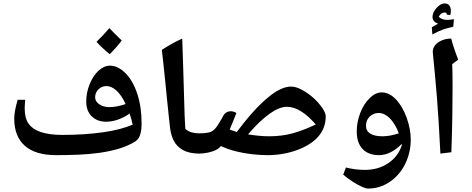

<svg xmlns="http://www.w3.org/2000/svg" viewBox="-20 -905 2752 1120"><path d="M307 0Q186 0 124.5 -55Q63 -110 63 -213Q63 -234 68 -261.5Q73 -289 83 -323H127Q126 -310 125 -297Q124 -284 124 -273Q124 -215 147 -183Q170 -151 217 -135Q241 -127 272.5 -122.5Q304 -118 343 -118Q408 -118 468.5 -122Q529 -126 582 -133.5Q635 -141 678.5 -152.5Q722 -164 754 -178Q751 -193 746.5 -209Q742 -225 736 -243Q708 -222 671.5 -208.5Q635 -195 599 -195Q547 -195 515 -226.5Q483 -258 483 -312Q483 -365 503 -414Q523 -463 554 -492Q587 -522 621 -522Q668 -522 712 -478Q756 -434 781 -357Q794 -318 800 -274.5Q806 -231 806 -183Q806 -171 804.5 -152.5Q803 -134 796 -114.5Q789 -95 771 -81Q728 -54 674.5 -38Q621 -22 560 -13.5Q499 -5 435 -2.5Q371 0 307 0ZM618 -280Q638 -280 662 -284.5Q686 -289 713 -298Q688 -351 659 -377Q630 -403 600 -403Q575 -403 555 -384.5Q535 -366 535 -337Q535 -313 559.5 -296.5Q584 -280 618 -280ZM620 -589Q569 -631 543 -661Q566 -684 584.5 -703.5Q603 -723 618 -741Q629 -729 647 -711Q665 -693 690 -669Q678 -652 660.5 -632Q643 -612 620 -589Z M1145 -9Q1085 -9 1048.5 -29Q1012 -49 994.5 -82.5Q977 -116 972 -159Q970 -178 965 -222.5Q960 -267 954.5 -324Q949 -381 943 -439Q937 -497 932 -544Q927 -591 924 -614Q953 -633 982.5 -649.5Q1012 -666 1043 -680Q1046 -605 1048 -530.5Q1050 -456 1052.5 -381Q1055 -306 1057 -231L1061 -153Q1079 -138 1099 -132.5Q1119 -127 1147 -127Q1153 -127 1153 -119V-17Q1153 -9 1145 -9Z M1541 0Q1497 0 1449 -5.5Q1401 -11 1355 -22.5Q1309 -34 1269 -53Q1265 -49 1260.5 -44.5Q1256 -40 1250 -36Q1229 -23 1198.5 -16Q1168 -9 1136 -9Q1128 -9 1128 -17V-119Q1128 -127 1136 -127Q1174 -127 1195.5 -131.5Q1217 -136 1232 -151.5Q1247 -167 1265 -199Q1269 -206 1273.5 -213Q1278 -220 1282 -229Q1297 -256 1327 -256Q1342 -256 1359 -246Q1349 -221 1339.5 -197Q1330 -173 1320 -149Q1331 -145 1341 -142Q1351 -139 1361 -135Q1464 -272 1543 -336Q1619 -400 1678 -400Q1703 -400 1733.5 -385Q1764 -370 1794 -346Q1824 -322 1846 -294Q1880 -253 1880 -226Q1880 -160 1838.5 -110.5Q1797 -61 1714 -30Q1632 0 1541 0ZM1551 -110Q1623 -110 1686 -127Q1749 -144 1822 -179Q1777 -231 1735 -256.5Q1693 -282 1653 -282Q1609 -282 1550.5 -240Q1492 -198 1427 -121Q1459 -116 1490 -113Q1521 -110 1551 -110Z M2126 195Q2114 195 2089 183.5Q2064 172 2035.5 153.5Q2007 135 1982 114L1998 72Q2025 79 2052.5 82.5Q2080 86 2108 86Q2186 86 2244 47.5Q2302 9 2324 -58L2323 -65Q2294 -35 2260 -17.5Q2226 0 2191 0Q2129 0 2095 -36Q2061 -72 2061 -138Q2061 -194 2082 -247.5Q2103 -301 2137 -333Q2170 -366 2207 -366Q2250 -366 2288.5 -326.5Q2327 -287 2352 -219Q2364 -185 2370 -153Q2376 -121 2376 -89Q2376 -39 2361 8Q2346 55 2318.5 93Q2291 131 2252 157Q2195 195 2126 195ZM2211 -110Q2234 -110 2257.5 -114.5Q2281 -119 2306 -127Q2297 -155 2278 -184.5Q2259 -214 2236 -230Q2212 -246 2190 -246Q2165 -246 2146 -232.5Q2127 -219 2119 -198Q2115 -186 2115 -171Q2115 -141 2140 -125.5Q2165 -110 2211 -110Z M2549 -9Q2544 -112 2539 -190Q2534 -268 2529 -333.5Q2524 -399 2518 -461Q2512 -523 2505 -595Q2502 -620 2516.5 -639Q2531 -658 2556.5 -669Q2582 -680 2612 -680Q2620 -649 2630.5 -618Q2641 -587 2653 -557L2618 -531Q2620 -476 2620 -399.5Q2620 -323 2618.5 -227Q2617 -131 2613 -17ZM2502 -704 2499 -746 2535 -767Q2503 -779 2503 -806Q2503 -824 2514 -842Q2525 -860 2541.5 -872.5Q2558 -885 2573 -885Q2610 -885 2610 -840Q2610 -825 2606 -817L2586 -820V-823Q2586 -828 2583 -830Q2580 -832 2574 -832Q2564 -832 2555 -826Q2546 -820 2539 -807Q2557 -789 2589 -789Q2597 -789 2607 -790Q2617 -791 2628 -793L2624 -749Q2588 -741 2563.5 -732.5Q2539 -724 2502 -704Z"/></svg>

Font: Noto Naskh Arabic
Style: Bold
Weight: 700
Designer: Monotype Design Team, David Williams, Mohamad Dakak and Nizar Qandah
Foundry: Monotype Imaging Inc.
Version: Version 2.016